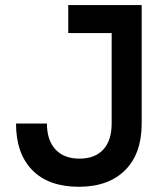

<svg xmlns="http://www.w3.org/2000/svg" viewBox="-20 -713 626 743"><path d="M285.2 9.8Q168.5 9.8 105.2 -54.4Q42 -118.7 42 -234.9H161.6Q161.6 -170.4 194.6 -134.8Q227.5 -99.1 287.6 -99.1Q347.2 -99.1 379.6 -134.3Q412.1 -169.4 412.1 -234.9V-585H244.1V-693.4H528.3V-234.9Q528.3 -118.2 463.9 -54.2Q399.4 9.8 285.2 9.8Z"/></svg>

Font: Caskaydia Cove SemiBold
Style: Regular
Weight: 600
Monospace: yes
Designer: Aaron Bell
Foundry: Saja Typeworks
Version: Version 4.300; ttfautohint (v1.8.3)